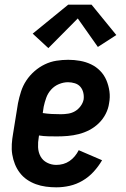

<svg xmlns="http://www.w3.org/2000/svg" viewBox="-20 -794 540 822"><path d="M221 8Q199 8 176.5 5Q154 2 133.5 -5.5Q113 -13 95.5 -25Q78 -37 65 -54Q52 -71 44 -91Q36 -111 32.5 -132.5Q29 -154 30.5 -177Q32 -200 36 -222L57 -352Q62 -377 70 -402Q78 -427 92.5 -449Q107 -471 127.5 -489Q148 -507 172 -518.5Q196 -530 221.5 -534Q247 -538 272 -538Q298 -538 323 -533.5Q348 -529 370 -518.5Q392 -508 409 -490.5Q426 -473 435.5 -450.5Q445 -428 448.5 -403Q452 -378 447 -352Q444 -329 432.5 -306.5Q421 -284 403 -266.5Q385 -249 363 -237.5Q341 -226 317.5 -220Q294 -214 270.5 -212Q247 -210 224 -210Q204 -210 185 -210.5Q166 -211 147 -214L146 -207Q142 -185 143 -163.5Q144 -142 153.5 -124.5Q163 -107 181.5 -97.5Q200 -88 221 -88Q236 -88 250.5 -92Q265 -96 277.5 -104.5Q290 -113 300 -125Q310 -137 317 -151L417 -108Q402 -82 381 -59Q360 -36 333.5 -20.5Q307 -5 278.5 1.5Q250 8 221 8ZM241 -305Q256 -305 272 -307.5Q288 -310 301.5 -318Q315 -326 325 -339.5Q335 -353 338 -368Q340 -383 336.5 -397.5Q333 -412 324 -422.5Q315 -433 300.5 -437.5Q286 -442 271 -442Q252 -442 232.5 -434Q213 -426 199 -410.5Q185 -395 178 -375.5Q171 -356 167 -337L163 -310Q182 -307 201.5 -306Q221 -305 241 -305ZM187 -588 120 -650 272 -774H372L478 -644L399 -593L313 -715Z"/></svg>

Font: Iosevka Slab
Style: Bold Italic
Weight: 700
Italic angle: -9°
Monospace: yes
Designer: Belleve Invis
Foundry: Belleve Invis
Version: Version 11.1.0; ttfautohint (v1.8.3)